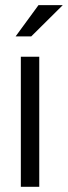

<svg xmlns="http://www.w3.org/2000/svg" viewBox="-20 -718 261 738"><path d="M60.1 0V-500H130.9V0ZM127.9 -698.2H221.2L100.1 -578.1H40Z"/></svg>

Font: LT Superior
Style: Regular
Weight: 400
Designer: Daniel Lyons
Foundry: LyonsType
Version: Version 1.000